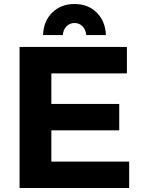

<svg xmlns="http://www.w3.org/2000/svg" viewBox="-20 -933 708 953"><path d="M292 -758.8H193.8Q195.8 -828.1 239.3 -870.6Q282.7 -913.1 350.1 -913.1Q417 -913.1 460 -870.6Q502.9 -828.1 505.9 -758.8H408.2Q405.8 -785.2 389.9 -802Q374 -818.8 350.1 -818.8Q326.2 -818.8 309.8 -802Q293.5 -785.2 292 -758.8ZM77.1 -700.2H609.9V-568.8H234.9V-417H571.8V-286.1H234.9V-130.9H621.1V0H77.1Z"/></svg>

Font: Montserrat arm SemiBold
Style: Regular
Weight: 600
Designer: Julieta Ulanovsky
Foundry: Julieta Ulanovsky
Version: Version 6.000;PS 006.000;hotconv 1.0.88;makeotf.lib2.5.64775